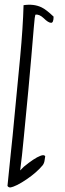

<svg xmlns="http://www.w3.org/2000/svg" viewBox="-20 -822 277 819"><path d="M80.5 -799.9C78.8 -736.6 73.9 -662.6 66 -578.2C58.1 -493.7 49.7 -406.6 40.9 -316.8C36.5 -268.4 31.7 -220 26.4 -171.6C21.1 -123.2 16.3 -75.7 11.9 -29C14.5 -24.6 18.5 -22.4 23.8 -22.4C40.5 -25.1 64.2 -37 95 -58.1C123.2 -77.4 145.6 -97.2 162.4 -117.5C166.8 -123.6 169.4 -130.7 170.3 -138.6C171.2 -146.5 172 -152.2 172.9 -155.8C169.4 -161 162.4 -161.5 151.8 -157.1C135.1 -150.9 111.8 -135.5 81.8 -110.9L66 -95C71.3 -134.6 76.6 -182.6 81.8 -238.9C96.8 -391.2 107.4 -504.2 113.5 -578.2C117.9 -630.1 121.4 -671.9 124.1 -703.6C125.8 -721.2 127.2 -734.8 128 -744.5L130.7 -759C141.2 -761.6 153.1 -756.8 166.3 -744.5C179.5 -731.3 190.1 -724.7 198 -724.7C205 -724.7 208.6 -733.5 208.6 -751.1C187.4 -771.3 170.3 -784.5 157.1 -790.7C135.1 -801.2 109.6 -804.3 80.5 -799.9Z"/></svg>

Font: Impossible
Style: Reguler
Weight: 400
Designer: Ahsan Design
Foundry: Designer
Version: Version 3.16.0